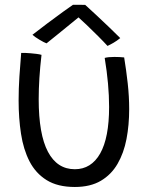

<svg xmlns="http://www.w3.org/2000/svg" viewBox="-20 -740 629 784"><path d="M407.5 -503.5Q421.5 -507.5 447 -507.5Q457 -507.5 468.5 -507Q480 -506.5 487 -505.5Q495.5 -454 501.5 -400Q507.5 -346 507.5 -294.5Q507.5 -229.5 496.5 -172.2Q485.5 -115 460 -71Q434.5 -27 391.8 -1.8Q349 23.5 285.5 23.5Q215.5 23.5 170.5 -4.5Q125.5 -32.5 100.5 -81.2Q75.5 -130 65.8 -193.8Q56 -257.5 56 -329.5Q56 -377.5 59.2 -427Q62.5 -476.5 66.5 -524Q73 -524 84.2 -523.8Q95.5 -523.5 105 -522.5Q117 -521.5 129 -520Q141 -518.5 149.5 -516Q138 -417.5 138 -335Q138 -191.5 175.8 -120.2Q213.5 -49 285.5 -49Q352.5 -49 389 -113.2Q425.5 -177.5 425.5 -303.5Q425.5 -394.5 407.5 -503.5ZM328 -720Q348.5 -701.5 374.2 -677.5Q400 -653.5 425.5 -629Q451 -604.5 471 -584.5Q457.5 -573.5 443.8 -565.5Q430 -557.5 419 -552.5Q404 -569 380 -593Q356 -617 333.5 -638.5Q311 -660 300.5 -669Q289.5 -660 264.8 -639.8Q240 -619.5 213.2 -597.8Q186.5 -576 170 -563Q160 -566.5 140.8 -578Q121.5 -589.5 112.5 -598Q140.5 -620 175 -645.8Q209.5 -671.5 238 -692.2Q266.5 -713 278 -720.5Q285.5 -720.5 302 -720.5Q318.5 -720.5 328 -720Z"/></svg>

Font: Grandstander Light
Style: Regular
Weight: 300
Designer: Tyler Finck
Foundry: Etcetera Type Co
Version: Version 1.200; ttfautohint (v1.8.3)